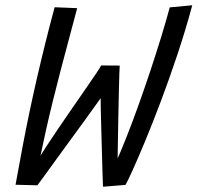

<svg xmlns="http://www.w3.org/2000/svg" viewBox="-20 -701 750 729"><path d="M371 8Q370 -19 368.8 -58Q367.5 -97 366.5 -140.5Q365.5 -184 364.2 -224.5Q363 -265 362.5 -295.5Q362 -326 362 -339L370 -339.5Q366.5 -334.5 349 -309.8Q331.5 -285 305.5 -249.2Q279.5 -213.5 250.2 -173.5Q221 -133.5 194.2 -96.5Q167.5 -59.5 148 -32.8Q128.5 -6 122 2.5L39 0.5Q52.5 -73.5 65.5 -142.8Q78.5 -212 92.5 -278.2Q106.5 -344.5 121.5 -409.5Q136.5 -474.5 152.8 -540Q169 -605.5 187.5 -673.5L273 -670Q257.5 -612 241.8 -552.8Q226 -493.5 210.5 -434.8Q195 -376 180.8 -318Q166.5 -260 154 -204Q141.5 -148 130.5 -94.5L125.5 -95.5Q136 -114.5 156.5 -145.8Q177 -177 202.5 -214.8Q228 -252.5 254.8 -291Q281.5 -329.5 305 -363.5Q328.5 -397.5 344.5 -421.2Q360.5 -445 364 -452.5L434.5 -452Q434 -448 433.2 -423.5Q432.5 -399 431.5 -361.5Q430.5 -324 429.8 -281.2Q429 -238.5 428.2 -197.2Q427.5 -156 427 -123.8Q426.5 -91.5 426.5 -76L415.5 -74Q436 -119 459.2 -177.8Q482.5 -236.5 506.2 -302.8Q530 -369 552 -435.5Q574 -502 592.8 -563.2Q611.5 -624.5 624.5 -673L710 -681Q685 -588 654 -495Q623 -402 591 -317.2Q559 -232.5 530.8 -164.5Q502.5 -96.5 482.8 -53Q463 -9.5 456.5 1Z"/></svg>

Font: Grandstander Thin Light
Style: Italic
Weight: 300
Italic angle: -15°
Version: Version 1.200